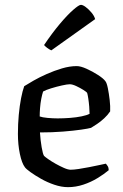

<svg xmlns="http://www.w3.org/2000/svg" viewBox="-20 -773 509 793"><path d="M261 0Q234 0 204.5 -10Q175 -20 149.5 -34.5Q124 -49 106 -62Q88 -75 83 -82Q70 -99 62 -137.5Q54 -176 54 -220Q54 -261 57.5 -298.5Q61 -336 67 -367Q73 -398 80 -417Q94 -426 118.5 -440Q143 -454 173.5 -467.5Q204 -481 236 -490.5Q268 -500 297 -500Q313 -500 337.5 -489Q362 -478 384.5 -463.5Q407 -449 415 -438Q421 -431 425.5 -408.5Q430 -386 433 -360Q436 -334 435 -313Q425 -298 410.5 -284.5Q396 -271 381 -261Q366 -251 356 -245Q346 -242 315 -237.5Q284 -233 240 -229.5Q196 -226 145 -226Q147 -194 152 -165Q157 -136 162 -129Q166 -125 179.5 -115.5Q193 -106 210 -96.5Q227 -87 244 -79.5Q261 -72 272 -72Q284 -72 304.5 -75Q325 -78 347.5 -82.5Q370 -87 389 -91Q408 -95 417 -97Q421 -93 425 -86.5Q429 -80 429 -70Q410 -54 383 -37.5Q356 -21 324.5 -10.5Q293 0 261 0ZM218 -284Q243 -284 269 -286Q295 -288 317 -292.5Q339 -297 350 -303Q350 -315 348.5 -333Q347 -351 344.5 -367Q342 -383 340 -389Q338 -393 324.5 -401.5Q311 -410 295 -417.5Q279 -425 268 -425Q258 -425 235.5 -420Q213 -415 190.5 -408Q168 -401 158 -395Q154 -383 150.5 -365Q147 -347 145.5 -327.5Q144 -308 144 -292Q155 -288 176.5 -286Q198 -284 218 -284ZM192 -565Q183 -569 174.5 -575.5Q166 -582 162 -587Q195 -636 226.5 -673.5Q258 -711 282 -732Q306 -753 314 -753Q322 -753 334 -744Q346 -735 357.5 -721.5Q369 -708 373 -694Z"/></svg>

Font: Texturina Medium 12pt
Style: Regular
Weight: 400
Version: Version 1.002